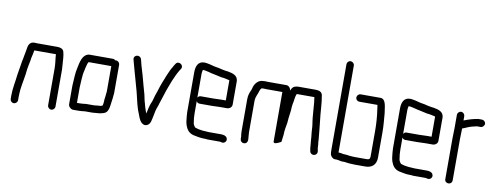

<svg xmlns="http://www.w3.org/2000/svg" viewBox="-63 -1076 3817 1462"><g transform="rotate(10 1845.0 -344.5)"><path d="M107 -7V-34C107 -39 107 -47 108 -59C108 -69 109 -79 110 -88C116 -141 130 -196 134 -249C136 -259 138 -269 139 -278C141 -296 146 -306 148 -323C148 -328 149 -334 150 -339C156 -360 159 -381 163 -401H330C331 -393 331 -384 332 -375C335 -350 339 -321 339 -292V-8C339 7 352 21 367 21C383 21 396 8 396 -8V-292C396 -303 395 -314 394 -325C391 -361 391 -399 382 -430C376 -450 357 -458 331 -458H174C167 -458 161 -458 154 -459C123 -459 110 -438 106 -412C106 -409 105 -405 104 -400C102 -386 100 -381 98 -367L95 -352C93 -344 92 -336 91 -329L88 -314C86 -307 84 -298 83 -287C77 -256 74 -227 68 -196C63 -143 50 -92 50 -34V-7C50 9 62 22 78 22C94 22 107 9 107 -7Z M574 -64H552V-183C556 -229 554 -276 565 -316C567 -327 569 -338 572 -347C575 -359 579 -378 586 -385H761V-189C759 -170 759 -168 757 -151L754 -129C752 -113 754 -91 747 -77L735 -73C732 -72 729 -72 727 -72C722 -72 717 -72 711 -71L693 -69C688 -68 684 -68 680 -68H622C608 -66 589 -64 574 -64ZM529 -7H574C588 -7 609 -9 623 -11H680C696 -11 714 -15 729 -15C742 -15 756 -21 766 -23C804 -33 805 -80 811 -123L814 -145C816 -162 816 -167 818 -187V-405C818 -420 805 -434 790 -434C788 -434 786 -434 784 -433C778 -439 771 -442 763 -442H583C572 -442 560 -437 549 -428C531 -412 523 -388 516 -361C514 -350 512 -339 509 -328C498 -285 499 -234 495 -185V-43C495 -26 513 -9 529 -7Z M919 -463C925 -440 933 -414 939 -390C953 -340 970 -279 984 -229C992 -199 999 -164 1007 -134L1015 -106C1022 -81 1035 -55 1042 -33C1051 -10 1076 25 1108 9C1135 -5 1135 -33 1143 -67C1146 -79 1148 -92 1151 -107C1156 -130 1166 -147 1171 -169C1178 -191 1188 -220 1195 -243C1207 -283 1222 -318 1236 -356C1250 -388 1262 -416 1280 -445L1288 -457C1306 -489 1257 -517 1239 -486L1231 -474C1226 -465 1223 -459 1220 -454C1209 -439 1202 -417 1193 -399C1182 -376 1173 -346 1162 -322L1152 -294C1145 -273 1137 -244 1128 -222C1120 -197 1118 -178 1107 -157C1098 -135 1093 -106 1087 -80C1087 -79 1087 -77 1086 -76C1084 -81 1082 -87 1079 -94L1070 -121L1062 -151C1056 -168 1051 -197 1047 -215C1042 -234 1034 -260 1029 -279C1017 -325 1000 -388 986 -431L981 -451C980 -458 976 -469 974 -477C964 -511 910 -501 919 -463Z M1453 -478H1454C1467 -478 1472 -475 1485 -473C1500 -471 1520 -463 1536 -461C1557 -458 1580 -450 1600 -447L1618 -445L1635 -442C1644 -440 1657 -437 1665 -435V-279H1630C1617 -279 1582 -277 1568 -277H1473C1462 -277 1453 -272 1448 -262V-449C1448 -455 1451 -472 1453 -478ZM1630 -222H1683C1703 -222 1722 -236 1722 -257V-440C1718 -482 1682 -492 1643 -499L1626 -501C1620 -502 1614 -503 1609 -504L1594 -507C1580 -511 1561 -515 1546 -517C1530 -519 1512 -526 1496 -529C1481 -531 1472 -535 1454 -535C1407 -535 1391 -496 1391 -449V-142C1391 -130 1392 -119 1393 -109C1396 -80 1397 -63 1404 -41C1416 -8 1432 14 1467 24C1491 28 1519 36 1549 36H1560C1567 37 1573 38 1579 38H1671C1678 38 1683 39 1688 41C1713 47 1733 22 1720 0C1712 -15 1693 -19 1671 -19H1579C1569 -19 1559 -21 1549 -21C1529 -21 1516 -25 1499 -27C1488 -29 1482 -33 1472 -35C1465 -42 1454 -57 1454 -72C1450 -93 1448 -117 1448 -142V-235C1453 -225 1462 -220 1473 -220H1568C1582 -220 1616 -222 1630 -222Z M1885 -11V-18C1885 -36 1881 -51 1881 -71V-317C1881 -323 1884 -336 1885 -342L1889 -352C1890 -357 1892 -362 1895 -368C1903 -386 1904 -404 1917 -417H1918C1922 -418 1927 -418 1933 -418C1942 -417 1949 -417 1955 -417H2078V-36C2078 -26 2084 -22 2094 -24C2110 -27 2125 -36 2137 -42C2139 -62 2142 -79 2144 -99C2144 -132 2151 -163 2156 -193L2159 -229C2161 -251 2165 -269 2167 -291C2167 -309 2169 -325 2171 -339C2178 -364 2177 -398 2189 -421H2325V-419C2327 -403 2328 -399 2330 -382L2332 -356C2336 -320 2337 -278 2342 -242C2344 -226 2349 -201 2349 -183C2350 -173 2350 -163 2351 -152C2353 -130 2357 -106 2357 -84C2358 -74 2360 -63 2360 -53C2361 -49 2361 -45 2361 -41C2361 -35 2362 -28 2364 -19L2366 -8C2376 27 2427 17 2422 -20L2420 -31C2419 -36 2418 -39 2418 -41C2418 -46 2418 -51 2417 -56C2417 -66 2416 -77 2414 -86C2414 -93 2414 -100 2413 -107C2408 -152 2405 -203 2399 -248C2390 -314 2390 -386 2378 -447C2372 -470 2353 -478 2325 -478H2194C2170 -478 2153 -472 2143 -456L2134 -438C2132 -456 2119 -474 2098 -474H1955C1950 -474 1943 -474 1935 -475C1925 -475 1916 -474 1908 -473C1876 -467 1853 -436 1847 -404L1842 -389C1832 -369 1824 -346 1824 -317V-72C1824 -56 1826 -39 1828 -27V-11C1828 6 1840 18 1857 18C1874 18 1885 5 1885 -11Z M2640 -474C2640 -458 2653 -446 2668 -446H2808C2809 -444 2809 -442 2809 -441C2810 -430 2812 -421 2813 -412C2821 -359 2825 -305 2825 -246V-50C2825 -41 2823 -36 2819 -30C2816 -27 2804 -25 2800 -25H2715C2698 -25 2676 -26 2662 -28C2648 -30 2640 -32 2625 -32H2617C2607 -35 2592 -38 2579 -38V-710C2579 -725 2565 -738 2550 -738C2534 -738 2522 -725 2522 -710V-46C2522 -31 2523 -19 2525 -12C2529 1 2544 18 2561 18H2573C2578 19 2583 19 2589 20C2602 22 2614 27 2628 25H2635C2657 29 2687 32 2715 32H2800C2851 32 2882 1 2882 -50V-245C2882 -298 2877 -344 2873 -394C2865 -435 2867 -503 2821 -503H2668C2653 -503 2640 -489 2640 -474Z M3044 -478H3045C3058 -478 3063 -475 3076 -473C3091 -471 3111 -463 3127 -461C3148 -458 3171 -450 3191 -447L3209 -445L3226 -442C3235 -440 3248 -437 3256 -435V-279H3221C3208 -279 3173 -277 3159 -277H3064C3053 -277 3044 -272 3039 -262V-449C3039 -455 3042 -472 3044 -478ZM3221 -222H3274C3294 -222 3313 -236 3313 -257V-440C3309 -482 3273 -492 3234 -499L3217 -501C3211 -502 3205 -503 3200 -504L3185 -507C3171 -511 3152 -515 3137 -517C3121 -519 3103 -526 3087 -529C3072 -531 3063 -535 3045 -535C2998 -535 2982 -496 2982 -449V-142C2982 -130 2983 -119 2984 -109C2987 -80 2988 -63 2995 -41C3007 -8 3023 14 3058 24C3082 28 3110 36 3140 36H3151C3158 37 3164 38 3170 38H3262C3269 38 3274 39 3279 41C3304 47 3324 22 3311 0C3303 -15 3284 -19 3262 -19H3170C3160 -19 3150 -21 3140 -21C3120 -21 3107 -25 3090 -27C3079 -29 3073 -33 3063 -35C3056 -42 3045 -57 3045 -72C3041 -93 3039 -117 3039 -142V-235C3044 -225 3053 -220 3064 -220H3159C3173 -220 3207 -222 3221 -222Z M3417 -476V-374C3417 -350 3415 -319 3415 -294V21C3415 38 3428 49 3444 49C3460 49 3472 37 3472 21V-295C3472 -320 3474 -351 3474 -374V-381C3498 -389 3526 -405 3553 -410C3563 -411 3576 -417 3586 -417H3612C3626 -417 3640 -432 3640 -446C3640 -461 3626 -474 3612 -474H3583C3544 -468 3507 -456 3474 -443V-476C3474 -491 3461 -505 3446 -505C3430 -505 3417 -492 3417 -476Z"/></g></svg>

Font: Electronic
Style: Regular
Weight: 400
Version: Version 1.011